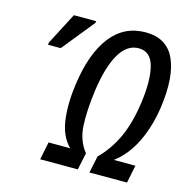

<svg xmlns="http://www.w3.org/2000/svg" viewBox="-106 -825 902 927"><g transform="rotate(15 344.5 -362.0)"><path d="M176 0 194 -89H302Q255 -136 244.5 -216Q234 -296 248 -394Q270 -553 336.5 -638.5Q403 -724 510 -724Q616 -724 656 -637Q696 -550 674 -394Q660 -295 621 -215Q582 -135 520 -89H628L610 0H422L440 -85Q494 -138 528 -211Q562 -284 577 -390Q593 -506 575 -573.5Q557 -641 498 -641Q439 -641 401 -575.5Q363 -510 346 -389Q332 -284 336 -210.5Q340 -137 382 -85L364 0ZM69 -544 71 -556 153 -714H265L263 -705L133 -544Z"/></g></svg>

Font: Noto Sans ExtraCondensed Medium
Style: Italic
Weight: 500
Width: 2
Italic angle: -12°
Designer: Monotype Design Team
Foundry: Monotype Imaging Inc.
Version: Version 2.013; ttfautohint (v1.8.4.7-5d5b)